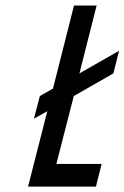

<svg xmlns="http://www.w3.org/2000/svg" viewBox="-20 -687 458 707"><path d="M251.7 -333.3 187.5 -83.3H354.2L333.3 0H83.3L154.2 -277.5L105 -250L126.7 -333.3L175 -360.8L252.5 -666.7H335.8L272.5 -416.7L418.3 -500L397.5 -416.7Z"/></svg>

Font: Yulong
Style: Italic
Weight: 400
Italic angle: -14.25°
Designer: GGBotNet
Foundry: f0n7.com
Version: 1.00